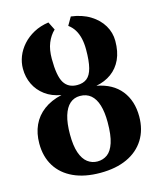

<svg xmlns="http://www.w3.org/2000/svg" viewBox="-122 -905 835 1002"><g transform="rotate(-15 296.0 -404.0)"><path d="M295.5 11Q211 11 150.8 -16.8Q90.5 -44.5 58.2 -96.2Q26 -148 26 -219Q26 -274 46 -317.8Q66 -361.5 105.8 -391.2Q145.5 -421 203.5 -434Q153 -442.5 117.2 -469Q81.5 -495.5 63 -534Q44.5 -572.5 44.5 -618Q44.5 -652 57.2 -684.5Q70 -717 94.8 -744.8Q119.5 -772.5 155 -791.8Q190.5 -811 235.5 -817.5L257.5 -773.5Q245 -762 235 -747Q225 -732 217.8 -714.2Q210.5 -696.5 207 -675.2Q203.5 -654 203.5 -629.5Q203.5 -536.5 226.2 -499.8Q249 -463 297 -463Q329.5 -463 349.8 -479Q370 -495 379.5 -532Q389 -569 389 -630.5Q389 -663.5 382.8 -690.5Q376.5 -717.5 363.8 -738.2Q351 -759 331 -773.5L356.5 -817.5Q416 -810 459 -783.5Q502 -757 525 -718.2Q548 -679.5 548 -634.5Q548 -576.5 528.8 -535Q509.5 -493.5 474.5 -468Q439.5 -442.5 392 -433.5Q477.5 -417.5 522 -361.8Q566.5 -306 566.5 -221.5Q566.5 -150 533.8 -97.5Q501 -45 440.5 -17Q380 11 295.5 11ZM296 -50.5Q326.5 -50.5 349.8 -67.5Q373 -84.5 386.2 -124.8Q399.5 -165 399.5 -235Q399.5 -289.5 388 -327.2Q376.5 -365 353.2 -384.8Q330 -404.5 294.5 -404.5Q263 -404.5 240.2 -384.5Q217.5 -364.5 205.2 -324.2Q193 -284 193 -223.5Q193 -162.5 206.2 -124.2Q219.5 -86 243 -68.2Q266.5 -50.5 296 -50.5Z"/></g></svg>

Font: Merriweather 36pt ExtraBold
Style: Regular
Weight: 800
Designer: Eben Sorkin
Foundry: Eben Sorkin
Version: Version 2.100